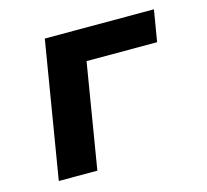

<svg xmlns="http://www.w3.org/2000/svg" viewBox="-82 -613 763 707"><g transform="rotate(-15 300.0 -260.0)"><path d="M59 0 145 -520H561L541 -400H272L206 0Z"/></g></svg>

Font: Iosevka Aile Heavy Oblique
Style: Regular
Weight: 900
Italic angle: -9°
Designer: Belleve Invis
Foundry: Belleve Invis
Version: Version 31.1.0; ttfautohint (v1.8.4)